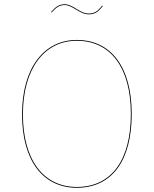

<svg xmlns="http://www.w3.org/2000/svg" viewBox="-20 -879 727 908"><path d="M399.4 -811.2C428.4 -811.2 445.1 -822.6 466.1 -850.7L462.9 -852.4C442.8 -826 426.9 -815 399.4 -815C356.6 -815 325.9 -858.9 286 -858.9C259.6 -858.9 243.9 -847.4 221 -821.9L224.2 -820.1C246.1 -844.2 261.1 -855.1 286 -855.1C323.6 -855.1 355.9 -811.2 399.4 -811.2ZM343.1 -690.1C187.9 -690.1 84.3 -557.6 84.3 -338.1C84.3 -118.6 184.1 9.1 343.1 9.1C510.1 9.1 602.9 -119.8 602.9 -340C602.9 -563.6 504.1 -690.1 343.1 -690.1ZM343.1 -686.2C501.9 -686.2 598.8 -560.6 598.8 -340C598.8 -122.5 507.9 5.1 343.1 5.1C186.4 5.1 88.4 -121.6 88.4 -338.1C88.4 -554.9 190.1 -686.2 343.1 -686.2Z"/></svg>

Font: Fira Sans Four
Style: Regular
Weight: 100
Designer: Carrois Corporate & Edenspiekermann AG
Foundry: Carrois Corporate GbR & Edenspiekermann AG
Version: Version 4.203;PS 004.203;hotconv 1.0.88;makeotf.lib2.5.64775